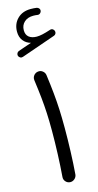

<svg xmlns="http://www.w3.org/2000/svg" viewBox="-148 -993 548 1070"><g transform="rotate(-15 126.0 -458.5)"><path d="M15.6 -718.8Q13.2 -725.6 16.6 -733.4Q20 -741.2 27.8 -744.1L104.5 -770.5Q77.6 -777.8 61.5 -798.3Q45.4 -818.8 45.4 -850.1Q45.4 -895 74.5 -924.1Q103.5 -953.1 151.4 -953.1Q170.4 -953.1 186 -950.7Q193.8 -949.2 199 -943.1Q204.1 -937 203.1 -929.7Q202.6 -921.9 196 -916Q189.5 -910.2 181.2 -911.1Q176.8 -912.1 168.9 -912.6Q161.1 -913.1 155.8 -913.1Q123 -913.1 103.5 -895Q84 -877 84 -848.1Q84 -821.8 100.6 -808.6Q117.2 -795.4 145.5 -795.4Q160.2 -795.4 179 -799.6Q197.8 -803.7 226.1 -813Q234.4 -815.9 241.7 -811.5Q249 -807.1 251 -798.8Q252.9 -791 249.3 -784.4Q245.6 -777.8 238.8 -775.4L41 -706.5Q33.2 -703.6 25.9 -707.3Q18.6 -710.9 15.6 -718.8ZM68.8 -564.5Q66.9 -579.6 76.2 -591.6Q85.4 -603.5 100.6 -605.5Q115.2 -607.9 127.4 -598.4Q139.6 -588.9 141.6 -574.2Q149.9 -512.7 154.5 -465.3Q159.2 -418 161.4 -370.8Q163.6 -323.7 163.6 -262.7Q163.6 -197.8 161.1 -127.9Q158.7 -58.1 153.8 2.4Q152.3 17.1 140.6 27.1Q128.9 37.1 113.8 36.1Q98.6 34.7 88.9 23.2Q79.1 11.7 80.6 -3.4Q85.4 -63.5 88.1 -133.1Q90.8 -202.6 90.8 -266.1Q90.8 -324.2 88.6 -368.4Q86.4 -412.6 81.8 -458Q77.1 -503.4 68.8 -564.5Z"/></g></svg>

Font: Mikhak-DS2-FD Regular
Style: Regular
Weight: 400
Designer: Amin Abedi
Version: Version 3.4